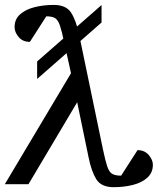

<svg xmlns="http://www.w3.org/2000/svg" viewBox="-54 -757 648 789"><path d="M413.1 12.2Q362.3 12.2 342 -20Q321.8 -52.2 310.1 -109.9L263.2 -336.9L63 0H-34.2L237.8 -456.1L210 -582Q200.2 -628.4 192.4 -651.6Q184.6 -674.8 172.4 -682.4Q160.2 -689.9 136.2 -689.9L68.8 -585Q39.1 -585 22.5 -605Q5.9 -625 5.9 -645Q5.9 -678.2 28.6 -698.2Q51.3 -718.3 87.9 -727.5Q124.5 -736.8 167 -736.8Q217.8 -736.8 238.3 -704.8Q258.8 -672.9 271 -615.2L369.1 -143.1Q378.9 -96.2 386.7 -73Q394.5 -49.8 407.2 -42.5Q419.9 -35.2 443.8 -35.2L511.2 -140.1Q540 -140.1 557.1 -120.1Q574.2 -100.1 574.2 -80.1Q574.2 -47.4 551.5 -26.9Q528.8 -6.3 492.2 2.9Q455.6 12.2 413.1 12.2ZM98.6 -432.6V-504.4L363.3 -736.3V-664.6Z"/></svg>

Font: Charis
Style: Italic
Weight: 400
Italic angle: -11°
Designer: Walt Agee, Miriam Martin, Annie Olsen, Victor Gaultney, Lorna Priest, Alan Ward, Bob Hallissy, Martin Hosken, Sharon Cor
Foundry: SIL Global
Version: Version 7.000